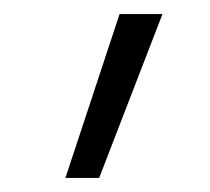

<svg xmlns="http://www.w3.org/2000/svg" viewBox="-20 -790 299 273"><path d="M73 -537 150 -770H211L121 -537Z"/></svg>

Font: Mplus 1p Light
Style: Regular
Weight: 300
Version: Version 1.061